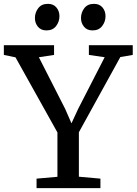

<svg xmlns="http://www.w3.org/2000/svg" viewBox="-33 -978 710 998"><path d="M265.5 -59V-289.5L47.5 -680L-13 -692.5V-743H248V-692.5L169 -680.5L305.5 -412.5L338.5 -337L373.5 -412.5L511 -680.5L429 -692.5V-743H657V-692.5L592.5 -681.5L377 -290.5V-59.5L489 -49.5V0H157V-49.5ZM208 -820Q180 -820 164.2 -839Q148.5 -858 148.5 -884Q148.5 -913 165.8 -935.5Q183 -958 215.5 -958H216.5Q244.5 -958 260.2 -939.2Q276 -920.5 276 -894Q276 -865.5 258.8 -842.8Q241.5 -820 209 -820ZM447.5 -820Q419.5 -820 403.8 -839Q388 -858 388 -884Q388 -913 405.2 -935.5Q422.5 -958 455 -958H456Q484 -958 499.8 -939.2Q515.5 -920.5 515.5 -894Q515.5 -865.5 498.2 -842.8Q481 -820 448.5 -820Z"/></svg>

Font: Merriweather
Style: Regular
Weight: 400
Designer: Eben Sorkin
Foundry: Eben Sorkin
Version: Version 2.100; ttfautohint (v1.7.19-72a1) -l 8 -r 50 -G 200 